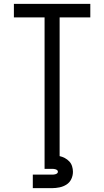

<svg xmlns="http://www.w3.org/2000/svg" viewBox="-20 -755 540 995"><path d="M211 0V-665H52V-735H448V-665H289V0ZM150 220V150H250Q255 150 259.5 149.5Q264 149 268.5 147.5Q273 146 276.5 143Q280 140 280 135Q280 130 276.5 127Q273 124 268.5 122.5Q264 121 259.5 120.5Q255 120 250 120H211V0H289V54Q303 57 316 64Q329 71 339 81.5Q349 92 353.5 106.5Q358 121 358 135Q358 155 349.5 173Q341 191 324.5 201.5Q308 212 288.5 216Q269 220 250 220Z"/></svg>

Font: Zed Sans
Style: Regular
Weight: 400
Designer: Belleve Invis
Foundry: Belleve Invis
Version: Version 1.0.0; ttfautohint (v1.8.4)